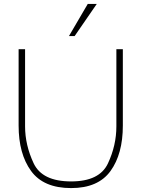

<svg xmlns="http://www.w3.org/2000/svg" viewBox="-20 -951 723 980"><path d="M75 -310V-700H108V-306Q108 -211 151.5 -118Q195 -25 343 -25Q488 -25 531 -117Q574 -209 574 -306V-700H607V-310Q607 -165 544 -78Q481 9 343 9Q202 9 138.5 -78.5Q75 -166 75 -310ZM332 -767 428 -931H474L361 -767Z"/></svg>

Font: Be Vietnam Thin
Style: Regular
Weight: 100
Designer: Gabriel Lam
Foundry: TypeRant
Version: Version 4.000